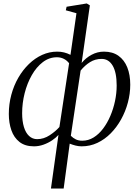

<svg xmlns="http://www.w3.org/2000/svg" viewBox="-20 -836 800 1110"><path d="M274.5 254 318 -56Q304 -40 281.5 -24.8Q259 -9.5 231.8 0.2Q204.5 10 176.5 10Q125 10 92.8 -15.2Q60.5 -40.5 45.8 -83Q31 -125.5 31 -177Q31 -234.5 45.5 -288.2Q60 -342 86.2 -387.2Q112.5 -432.5 147.5 -466.2Q182.5 -500 224 -518.8Q265.5 -537.5 310.5 -537.5Q331.5 -537.5 350 -533Q368.5 -528.5 387.5 -519L422 -759.5L360.5 -776.5L365 -797L481.5 -816L499.5 -805L452 -472Q476 -501.5 509.8 -519.5Q543.5 -537.5 581 -537.5Q631 -537.5 664.8 -513.5Q698.5 -489.5 715.8 -446.5Q733 -403.5 733 -346.5Q733 -294.5 719.2 -243Q705.5 -191.5 680.2 -146Q655 -100.5 620.2 -65.2Q585.5 -30 543 -10Q500.5 10 452 10Q434.5 10 416.8 5.5Q399 1 383 -5.5L348 254ZM323.5 -102 379.5 -470.5Q366 -487.5 348.2 -496.2Q330.5 -505 309 -505Q264.5 -505 227.5 -476.8Q190.5 -448.5 163.8 -401.5Q137 -354.5 122.5 -297.2Q108 -240 108 -181.5Q108 -136 118.2 -102Q128.5 -68 148.2 -49.8Q168 -31.5 195 -31.5Q233 -31.5 267.8 -54.5Q302.5 -77.5 323.5 -102ZM446 -428 389.5 -51Q403 -37.5 418.8 -30Q434.5 -22.5 455.5 -22.5Q490.5 -22.5 521 -41.2Q551.5 -60 576 -92.5Q600.5 -125 618 -166Q635.5 -207 645 -252.2Q654.5 -297.5 654.5 -341.5Q654.5 -417 631.5 -456.2Q608.5 -495.5 567.5 -495.5Q530.5 -495.5 500.8 -477Q471 -458.5 446 -428Z"/></svg>

Font: Merriweather 96pt Light
Style: Italic
Weight: 300
Italic angle: -7.8°
Version: Version 2.101